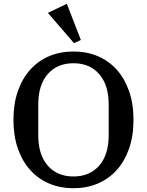

<svg xmlns="http://www.w3.org/2000/svg" viewBox="-20 -982 776 1014"><path d="M368 -50Q454 -50 504 -107.5Q554 -165 554 -268V-430Q554 -533 504 -590.5Q454 -648 368 -648Q282 -648 232 -590.5Q182 -533 182 -430V-268Q182 -165 232 -107.5Q282 -50 368 -50ZM368 12Q298 12 240 -12.5Q182 -37 140 -83.5Q98 -130 74.5 -197Q51 -264 51 -349Q51 -434 74.5 -501Q98 -568 140 -614.5Q182 -661 240 -685.5Q298 -710 368 -710Q438 -710 496 -685.5Q554 -661 596 -614.5Q638 -568 661.5 -501Q685 -434 685 -349Q685 -264 661.5 -197Q638 -130 596 -83.5Q554 -37 496 -12.5Q438 12 368 12ZM233 -914 333 -962 407 -771 371 -754Z"/></svg>

Font: IBM Plex Serif Medium
Style: Regular
Weight: 500
Designer: Mike Abbink, Paul van der Laan, Pieter van Rosmalen
Foundry: Bold Monday
Version: Version 2.5